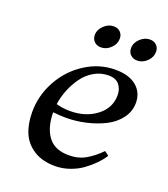

<svg xmlns="http://www.w3.org/2000/svg" viewBox="-125 -759 746 851"><g transform="rotate(20 247.5 -333.5)"><path d="M418.9 -136.2 439 -121.1Q426.3 -100.6 406.2 -79.8Q386.2 -59.1 360.1 -40Q334 -21 300.3 -9.3Q266.6 2.4 232.4 2.4Q172.4 2.4 131.8 -23.2Q91.3 -48.8 73.5 -90.8Q55.7 -132.8 55.7 -189Q55.7 -266.6 93.8 -336.2Q131.8 -405.8 197.8 -448.2Q263.7 -490.7 339.4 -490.7Q403.8 -490.7 439 -461.2Q474.1 -431.6 474.1 -383.3Q474.1 -342.3 449 -309.1Q423.8 -275.9 383.8 -256.1Q343.8 -236.3 297.4 -225.8Q251 -215.3 204.6 -215.3Q177.7 -215.3 143.6 -218.8Q144 -147.9 175 -105.7Q206.1 -63.5 272.9 -63.5Q317.9 -63.5 352.5 -83.5Q387.2 -103.5 418.9 -136.2ZM319.3 -456.5Q283.7 -456.5 252.4 -438.7Q221.2 -420.9 200 -391.6Q178.7 -362.3 164.8 -328.1Q150.9 -293.9 146 -258.3Q176.8 -249.5 211.4 -249.5Q284.7 -249.5 335.4 -288.1Q386.2 -326.7 386.2 -387.7Q386.2 -416.5 369.9 -436.5Q353.5 -456.5 319.3 -456.5ZM266.6 -668.9Q285.6 -668.9 297.6 -657Q309.6 -645 309.6 -626.5Q309.6 -600.6 289.3 -581.1Q269 -561.5 243.7 -561.5Q224.1 -561.5 211.9 -573.5Q199.7 -585.4 199.7 -604Q199.7 -629.4 220.5 -649.2Q241.2 -668.9 266.6 -668.9ZM437.5 -668.9Q456.5 -668.9 468.5 -657Q480.5 -645 480.5 -626.5Q480.5 -600.6 460.2 -581.1Q439.9 -561.5 414.6 -561.5Q395 -561.5 382.8 -573.5Q370.6 -585.4 370.6 -604Q370.6 -629.4 391.4 -649.2Q412.1 -668.9 437.5 -668.9Z"/></g></svg>

Font: Flanker
Style: Italic
Weight: 400
Italic angle: -12°
Designer: Flanker
Version: Version 2.027